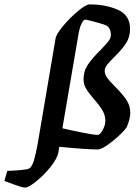

<svg xmlns="http://www.w3.org/2000/svg" viewBox="-133 -669 624 871"><path d="M389 -276Q422 -243 440 -216.5Q458 -190 458 -157Q458 -131 442 -92Q423 -65 377 -28Q331 9 310 9Q260 9 136 -3L132 21Q127 50 96.5 88Q66 126 31 154Q-4 182 -19 182Q-32 182 -68 168.5Q-104 155 -113 152L-100 106Q-80 106 -44.5 103Q-9 100 -2 96Q12 89 21 58.5Q30 28 38 -17L119 -494Q122 -514 153.5 -551.5Q185 -589 221 -619Q257 -649 273 -649Q347 -649 402 -624.5Q457 -600 457 -538Q457 -500 438 -471.5Q419 -443 385 -410Q362 -387 352 -374Q342 -361 342 -347Q342 -331 353.5 -315.5Q365 -300 389 -276ZM345 -120Q345 -145 332.5 -167Q320 -189 295 -217Q270 -246 258 -266Q246 -286 246 -310Q246 -347 266.5 -377Q287 -407 324 -443Q349 -469 359.5 -483Q370 -497 370 -510Q370 -547 341 -557Q313 -566 285.5 -573Q258 -580 253 -580Q246 -580 237.5 -563Q229 -546 225 -525L150 -87Q196 -76 245.5 -66.5Q295 -57 310 -57Q321 -57 333 -79.5Q345 -102 345 -120Z"/></svg>

Font: Grenze Medium
Style: Italic
Weight: 500
Italic angle: -10°
Designer: Renata Polastri
Foundry: Omnibus-Type
Version: Version 1.002; ttfautohint (v1.8)